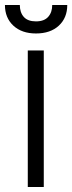

<svg xmlns="http://www.w3.org/2000/svg" viewBox="-27 -747 289 767"><path d="M181.6 -727.1H241.7Q241.7 -675.8 208 -644.5Q174.3 -613.3 116.7 -613.3Q60.1 -613.3 26.4 -644.5Q-7.3 -675.8 -7.3 -727.1H52.2Q52.2 -697.3 68.1 -679.4Q84 -661.6 116.7 -661.6Q149.4 -661.6 165.5 -679.7Q181.6 -697.8 181.6 -727.1ZM84 0V-545.4H147.9V0Z"/></svg>

Font: Interop Light
Style: Regular
Weight: 300
Designer: Rasmus Andersson, Google, Jang Haemin
Foundry: jhaemin
Version: Version 1.007